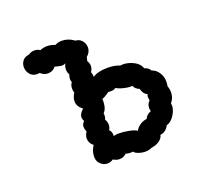

<svg xmlns="http://www.w3.org/2000/svg" viewBox="-96 -644 811 753"><g transform="rotate(-20 309.5 -267.0)"><path d="M561 -236Q561 -224 559 -217Q564 -205 564 -191Q564 -167 549 -150Q553 -128 538 -103.5Q523 -79 504 -75Q499 -64 489.5 -56.5Q480 -49 468 -48Q465 -34 451.5 -24.5Q438 -15 418 -12Q406 -6 391 -6Q376 -6 362 -11Q348 -16 344 -23Q340 -22 333 -22Q325 -22 314 -25Q302 -13 285 -13Q272 -13 259 -21Q248 -13 235 -13Q215 -13 201 -31Q194 -41 194 -56Q194 -79 208 -100Q191 -114 191 -133Q191 -146 200 -159Q195 -171 195 -180Q195 -192 205 -201Q200 -211 200 -218Q200 -233 218 -248Q196 -265 196 -286Q196 -303 207 -319Q204 -327 204 -336Q204 -352 212 -361Q209 -367 209 -375Q209 -381 213 -393Q207 -404 207 -415Q207 -429 214 -439Q207 -435 198 -435Q192 -435 183.5 -437.5Q175 -440 169 -441Q157 -425 136 -425Q119 -425 106 -438Q102 -437 94 -437Q77 -437 66 -450Q55 -463 55 -480Q55 -495 64 -506.5Q73 -518 91 -520Q102 -528 116 -528Q129 -528 139 -521Q153 -527 168 -527Q184 -527 202 -520Q213 -527 230 -527Q257 -527 281 -509Q298 -508 308 -495.5Q318 -483 318 -467Q318 -458 313.5 -449Q309 -440 301 -434Q299 -424 297 -418Q304 -406 304 -396Q304 -383 296 -372Q300 -363 300 -351Q322 -366 362 -366Q392 -366 413 -357L423 -358Q446 -358 468.5 -346.5Q491 -335 497 -315Q515 -310 522 -296Q527 -296 536.5 -289Q546 -282 553.5 -268.5Q561 -255 561 -236ZM316 -109Q335 -109 358 -104.5Q381 -100 390 -93Q397 -106 410 -114.5Q423 -123 438 -125Q446 -142 464 -148Q462 -156 462 -161Q462 -179 474 -189Q472 -201 472 -203Q472 -209 475 -215Q466 -219 460.5 -227Q455 -235 453 -245Q436 -251 430 -266Q418 -264 396.5 -269Q375 -274 365 -281Q356 -275 344 -275Q337 -275 334 -276Q316 -263 302 -258Q304 -219 287 -203Q288 -200 288 -195Q288 -185 284 -178Q291 -168 291 -155Q291 -143 285 -134Q296 -123 294 -106Q302 -109 316 -109Z"/></g></svg>

Font: Pangolin
Style: Regular
Weight: 400
Designer: Kevin Burke
Foundry: Google, Inc.
Version: Version 1.101